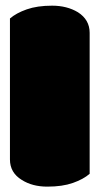

<svg xmlns="http://www.w3.org/2000/svg" viewBox="-20 -659 356 687"><path d="M300.8 -541.5Q300.8 -588.4 258.8 -615.2Q219.7 -638.7 166.5 -638.7Q113.3 -638.7 75.7 -625.5Q38.1 -612.3 15.6 -592.8V-88.4Q15.6 -41 58.1 -15.1Q95.7 8.8 149.4 8.8Q203.1 8.8 240.7 -4.4Q278.3 -17.6 300.8 -37.1Z"/></svg>

Font: Friends & Family
Style: Regular
Weight: 400
Designer: Sarang Kulkarni, Maithili Shingre, Noopur Datye
Foundry: Ek Type
Version: Version 1.000;hotconv 1.0.117;makeotfexe 2.5.65602